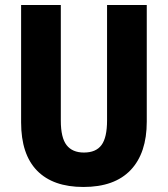

<svg xmlns="http://www.w3.org/2000/svg" viewBox="-20 -734 667 764"><path d="M564 -250Q564 -125 500 -57.5Q436 10 312 10Q191 10 127.5 -55Q64 -120 64 -247V-714H222V-254Q222 -186 245 -156.5Q268 -127 314 -127Q362 -127 384 -157Q406 -187 406 -255V-714H564Z"/></svg>

Font: Noto Sans Hebrew Condensed ExtraBold
Style: Regular
Weight: 800
Width: 3
Designer: Monotype Design Team
Foundry: Monotype Imaging Inc.
Version: Version 2.004; ttfautohint (v1.8.4.7-5d5b)